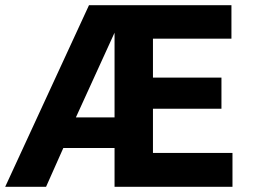

<svg xmlns="http://www.w3.org/2000/svg" viewBox="-54 -720 976 740"><path d="M-34 0 289 -700H838V-571H535.5V-421H799.5V-301H535.5V-130.5H842V0H387.5V-149.5H190L123.5 0ZM238.5 -267.5H387.5V-594Z"/></svg>

Font: Geologica Roman SemiBold
Style: Regular
Weight: 600
Designer: Sindre Bremnes, Frode Helland
Foundry: Monokrom Skriftforlag AS
Version: Version 1.010;gftools[0.9.28]